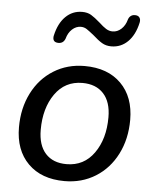

<svg xmlns="http://www.w3.org/2000/svg" viewBox="-53 -780 668 833"><g transform="rotate(5 281.0 -363.0)"><path d="M42 -207Q42 -290 75.5 -356Q109 -422 168.5 -459Q228 -496 303 -496Q404 -496 462 -438Q520 -380 520 -280Q520 -197 486.5 -131Q453 -65 393.5 -28Q334 9 259 9Q158 9 100 -49Q42 -107 42 -207ZM425 -283Q425 -350 392 -386Q359 -422 300 -422Q224 -422 180.5 -360Q137 -298 137 -204Q137 -137 169.5 -101Q202 -65 261 -65Q337 -65 381 -127Q425 -189 425 -283ZM157 -607Q157 -613 158 -616Q170 -670 200 -699.5Q230 -729 272 -729Q295 -729 311 -719.5Q327 -710 351 -689Q368 -673 381.5 -664.5Q395 -656 410 -656Q431 -656 448 -671.5Q465 -687 472 -713Q475 -723 482.5 -729Q490 -735 501 -735Q515 -735 521 -726.5Q527 -718 524 -704Q512 -650 482 -620.5Q452 -591 410 -591Q387 -591 369.5 -601.5Q352 -612 330 -632Q309 -649 297.5 -656.5Q286 -664 272 -664Q251 -664 234 -648.5Q217 -633 210 -607Q202 -586 181 -586Q157 -586 157 -607Z"/></g></svg>

Font: SN Pro
Style: Italic
Weight: 400
Italic angle: -9°
Designer: Tobias Whetton
Foundry: Supernotes
Version: Version 1.003